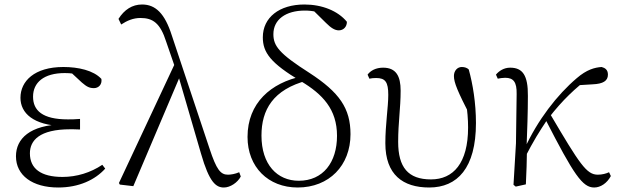

<svg xmlns="http://www.w3.org/2000/svg" viewBox="-20 -820 2756 854"><path d="M239 14C331 14 403 -20 448 -70L435 -87C383 -52 321 -33 258 -33C162 -33 113 -70 113 -138C113 -195 155 -245 293 -245C303 -245 312 -245 336 -244V-291C312 -289 297 -289 282 -289C168 -289 127 -329 127 -390C127 -453 175 -495 268 -495C295 -495 313 -492 347 -485L343 -502L289 -504L344 -453C366 -434 378 -428 398 -428C418 -428 435 -444 431 -469C396 -507 328 -522 262 -522C133 -522 71 -459 71 -385C71 -317 128 -263 259 -259V-267C113 -264 51 -203 51 -125C51 -40 124 14 239 14Z M513 1 573 8 784 -489 761 -544 509 -6ZM976 14C1004 14 1037 -8 1051 -35L1044 -54C1026 -46 1006 -43 994 -43C961 -43 943 -65 912 -159L744 -663C713 -760 672 -800 612 -800C568 -800 533 -777 507 -736L519 -711C545 -728 572 -740 605 -740C660 -740 693 -717 719 -635L769 -490L772 -487L874 -137C911 -8 941 14 976 14Z M1304 14C1444 14 1539 -84 1539 -223C1539 -338 1490 -409 1356 -496C1221 -582 1196 -616 1196 -668C1196 -733 1251 -773 1336 -773C1371 -773 1403 -766 1430 -750L1425 -771L1367 -780L1430 -718C1452 -696 1469 -685 1487 -685C1508 -685 1523 -701 1523 -723C1483 -772 1412 -800 1334 -800C1222 -800 1149 -742 1149 -654C1149 -586 1184 -539 1318 -459C1415 -401 1479 -334 1479 -216C1479 -98 1417 -16 1309 -16C1213 -16 1143 -88 1143 -217C1143 -331 1194 -422 1347 -462L1325 -487V-481C1185 -452 1081 -362 1081 -211C1081 -77 1173 14 1304 14Z M1889 14C2014 14 2097 -72 2097 -273C2097 -362 2083 -446 2065 -511C2058 -518 2047 -522 2034 -522C2014 -522 1999 -505 1999 -482C1999 -452 2016 -413 2072 -303L2067 -370L2052 -373C2059 -325 2062 -290 2062 -253C2062 -94 1996 -22 1897 -22C1795 -22 1751 -76 1751 -189C1751 -276 1762 -338 1762 -417C1762 -481 1742 -519 1684 -519C1652 -519 1628 -506 1615 -488L1623 -470C1631 -472 1642 -473 1653 -473C1694 -473 1707 -455 1707 -398C1707 -343 1694 -267 1694 -183C1694 -43 1772 14 1889 14Z M2274 10 2319 0C2322 -52 2323 -104 2324 -158L2322 -161C2325 -239 2328 -321 2328 -393C2329 -486 2304 -519 2249 -519C2221 -519 2199 -504 2186 -488L2194 -470C2204 -472 2215 -474 2227 -474C2264 -474 2279 -455 2278 -402L2275 -183L2264 2ZM2313 -116C2356 -199 2376 -230 2415 -289L2421 -296C2482 -375 2540 -429 2603 -476L2536 -440L2617 -445C2662 -447 2684 -460 2684 -488C2684 -510 2671 -518 2656 -522C2626 -520 2590 -511 2545 -472C2459 -399 2371 -286 2313 -158L2307 -145H2299ZM2623 14C2651 14 2680 -5 2697 -37L2689 -54C2677 -48 2658 -43 2639 -43C2589 -43 2559 -89 2427 -313L2405 -291C2533 -41 2571 14 2623 14Z"/></svg>

Font: Source Han Serif TW VF
Style: Regular
Weight: 250
Designer: Ryoko NISHIZUKA 西塚涼子 (kana & ideographs); Frank Grießhammer (Latin, Greek & Cyrillic); Wenlong ZHANG 张文龙 (bopomofo); San
Foundry: Adobe
Version: Version 2.002;hotconv 1.1.0;makeotfexe 2.6.0